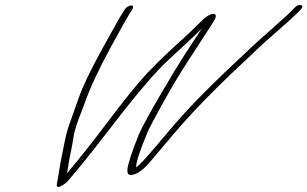

<svg xmlns="http://www.w3.org/2000/svg" viewBox="-20 -708 1245 778"><path d="M486.5 -671 477.6 -657C466.7 -641 439.1 -591 392.7 -507C346.3 -423 314.8 -357 297.7 -308C280.6 -259 267.8 -223 259.5 -200C245.3 -161 237.2 -106 230 -73C221.3 -33 218 0 210.3 38C207.9 53 217.4 54 240.3 38C247.7 33 252.7 29 253.7 27C294.8 -20 354.3 -94 432 -195C533.1 -327 610.9 -418 665.5 -468C715.1 -514 752.9 -548 797.6 -592L729.3 -488C683.9 -418 570.3 -226 543.3 -165C513.8 -91 499.2 -45 496.8 -26C492.5 3 506.6 9 540.4 -9C554.9 -18 570.3 -31 584.6 -48C599 -65 632.2 -104 682.8 -164C733.3 -224 794.3 -289 864.3 -358C936.3 -429 967.1 -455 1022.7 -509C1050 -536 1158.3 -628 1186.6 -657L1197 -668C1206.9 -678 1207.9 -684 1200.4 -687C1192.8 -690 1184.4 -687 1174.9 -678L1164.5 -667C1139.2 -640 1028.9 -546 1003.6 -521C946.5 -466 915.7 -440 841.8 -367C745 -272 705.8 -227 614.1 -118C570.5 -66 543.2 -37 531.8 -30C530.1 -47 545.3 -94 577.7 -172C585.1 -189 605.8 -229 639.8 -290C705.4 -407 717.3 -423 791.5 -537C821.1 -583 840.4 -612 846.8 -623C853.2 -634 856.2 -642 853.7 -647C847.1 -660 819.7 -645 804.8 -631C787.9 -615 761.6 -588 743.2 -571C669.7 -505 613.1 -451 574.9 -410C536.7 -369 485.2 -305 421.8 -221C358.5 -137 313.9 -81 291.6 -54C269.3 -27 255.4 -11 252 -6C252.4 -19 256.8 -32 258.6 -48C261.5 -70 270.2 -104 273.5 -127C282.1 -181 283.6 -188 324.3 -293C347.3 -358 382.3 -431 426.7 -513C471 -595 498.7 -643 507.6 -657L516.5 -671C521.4 -679 519.9 -686 511.9 -686C503.9 -686 491.4 -679 486.5 -671Z"/></svg>

Font: MewTooHand
Style: UltimateIta
Weight: 400
Designer: Mew Too, Robert Jablonski
Version: Version 0.77